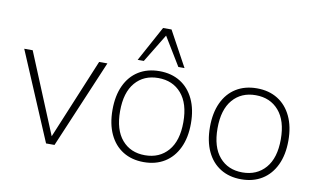

<svg xmlns="http://www.w3.org/2000/svg" viewBox="-77 -907 1774 1073"><g transform="rotate(10 810.5 -370.5)"><path d="M236 0 24 -500H72L272 -16H248L449 -500H496L284 0Z M791 8Q723 8 673 -23Q623 -54 596 -112Q569 -170 569 -250Q569 -330 596 -388Q623 -446 673 -477Q723 -508 791 -508Q859 -508 909 -477Q959 -446 986.5 -388Q1014 -330 1014 -250Q1014 -170 986.5 -112Q959 -54 909 -23Q859 8 791 8ZM791 -31Q873 -31 922 -87.5Q971 -144 971 -250Q971 -356 922 -412.5Q873 -469 791 -469Q709 -469 660.5 -412.5Q612 -356 612 -250Q612 -144 660.5 -87.5Q709 -31 791 -31ZM659 -549 768 -749H816L925 -549H890L792 -710L694 -549Z M1344 8Q1276 8 1226 -23Q1176 -54 1149 -112Q1122 -170 1122 -250Q1122 -330 1149 -388Q1176 -446 1226 -477Q1276 -508 1344 -508Q1412 -508 1462 -477Q1512 -446 1539.5 -388Q1567 -330 1567 -250Q1567 -170 1539.5 -112Q1512 -54 1462 -23Q1412 8 1344 8ZM1344 -31Q1426 -31 1475 -87.5Q1524 -144 1524 -250Q1524 -356 1475 -412.5Q1426 -469 1344 -469Q1262 -469 1213.5 -412.5Q1165 -356 1165 -250Q1165 -144 1213.5 -87.5Q1262 -31 1344 -31Z"/></g></svg>

Font: Mulish ExtraLight
Style: Regular
Weight: 200
Designer: Vernon Adams
Foundry: Vernon Adams
Version: Version 3.603